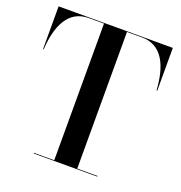

<svg xmlns="http://www.w3.org/2000/svg" viewBox="-134 -866 926 981"><g transform="rotate(20 329.0 -375.0)"><path d="M156.5 -3.5V0H501.5V-3.5H391.5V-746.5H473.5C585.5 -746.5 628 -644.5 635.5 -517.5H639.5V-750H18.5V-517.5H22C29.5 -644.5 72 -746.5 184 -746.5H266.5V-3.5Z"/></g></svg>

Font: Bodoni* 48pt Medium
Style: Regular
Weight: 500
Version: Version 2.3